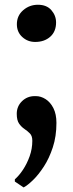

<svg xmlns="http://www.w3.org/2000/svg" viewBox="-20 -552 309 808"><path d="M128 -375.5Q96.5 -375.5 73.8 -396.2Q51 -417 51 -450Q51 -486 77.5 -509Q104 -532 139.5 -532Q176.5 -532 196.2 -509.2Q216 -486.5 216 -457.5Q216 -419 191.2 -397.2Q166.5 -375.5 128 -375.5ZM79 236.5 42.5 212V202.5Q60 187.5 76.8 162.2Q93.5 137 104.8 105.5Q116 74 116 40.5Q116 20 106 9.8Q96 -0.5 83.2 -9Q70.5 -17.5 60.5 -31.5Q50.5 -45.5 50.5 -73Q50.5 -104.5 72.5 -126Q94.5 -147.5 126 -147.5H131Q152 -147.5 172 -134.8Q192 -122 204.8 -96.8Q217.5 -71.5 217.5 -35Q217.5 22 202.2 68.2Q187 114.5 164.5 149Q142 183.5 119 205.8Q96 228 80 236.5Z"/></svg>

Font: Merriweather 48pt
Style: Bold
Weight: 700
Version: Version 2.100